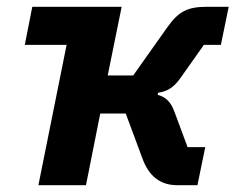

<svg xmlns="http://www.w3.org/2000/svg" viewBox="-20 -545 693 565"><path d="M93 0H233L275 -211H350L399 -79C418 -27 451 0 502 0H561L584 -112H532L493 -217C482 -247 466 -260 444 -266L445 -272C471 -276 490 -286 510 -314L580 -413H630L653 -525H588C531 -525 505 -510 474 -467L372 -323H297L338 -525H75L53 -413H176Z"/></svg>

Font: LVC Sans
Style: Bold Italic
Weight: 700
Italic angle: -11.31°
Designer: Mike Abbink, Paul van der Laan, Pieter van Rosmalen
Foundry: Bold Monday
Version: Version 3.0